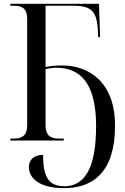

<svg xmlns="http://www.w3.org/2000/svg" viewBox="-20 -734 651 1003"><path d="M314 249C463 249 581 168 581 -77C581 -315 434 -392 306 -392C270 -392 241 -389 218 -384V-704H364C456 -704 485 -675 491 -581L493 -540H503L497 -714H34V-704H53C101 -704 122 -685 122 -634V-82C122 -30 101 -10 51 -10H34V0H313V-10H289C238 -10 218 -30 218 -82V-373C234 -377 253 -380 275 -380C408 -380 482 -288 482 -75C482 147 421 239 316 239C233 239 205 188 205 75C158 75 131 100 131 139C131 200 191 249 314 249Z"/></svg>

Font: Noto Serif Display SemiCondensed
Style: Regular
Weight: 400
Width: 4
Designer: Monotype Design Team
Foundry: Monotype Imaging Inc.
Version: Version 2.009